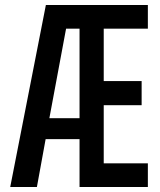

<svg xmlns="http://www.w3.org/2000/svg" viewBox="-20 -750 640 770"><path d="M21 0 164 -730H573V-635H396V-425H548V-328H396V-95H573V0H299V-192H163L128 0ZM178 -276H299V-635H245Z"/></svg>

Font: JetBrains Mono NL SemiBold
Style: Regular
Weight: 600
Designer: Philipp Nurullin, Konstantin Bulenkov
Foundry: JetBrains
Version: Version 2.304; ttfautohint (v1.8.4.7-5d5b)